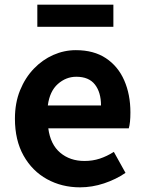

<svg xmlns="http://www.w3.org/2000/svg" viewBox="-20 -789 621 823"><path d="M323 14Q245 14 181.5 -21Q118 -56 81 -122Q44 -188 44 -280Q44 -348 66 -402Q88 -456 125 -494.5Q162 -533 208.5 -553.5Q255 -574 305 -574Q382 -574 434 -539.5Q486 -505 512.5 -444.5Q539 -384 539 -307Q539 -262 532 -239H187Q196 -170 238 -134.5Q280 -99 342 -99Q377 -99 407.5 -109Q438 -119 468 -138L518 -48Q477 -20 426 -3Q375 14 323 14ZM185 -337H413Q413 -393 387 -426.5Q361 -460 307 -460Q263 -460 228 -429Q193 -398 185 -337ZM140 -674V-769H466V-674Z"/></svg>

Font: Chiron Sans HK TT
Style: Bold
Weight: 700
Designer: Ryoko NISHIZUKA 西塚涼子 (kana, bopomofo & ideographs); Paul D. Hunt (Latin, Greek & Cyrillic); Sandoll Communications 산돌커뮤니
Foundry: Adobe
Version: Version 2.022;hotconv 1.0.109;makeotfexe 2.5.65596